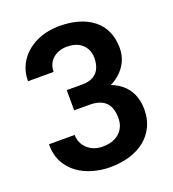

<svg xmlns="http://www.w3.org/2000/svg" viewBox="-133 -822 840 933"><g transform="rotate(-20 287.0 -355.5)"><path d="M303.7 -340.8H207V-415H285.6Q321.8 -415 344 -427.7Q366.2 -440.4 376.5 -463.4Q386.7 -486.3 386.7 -516.6Q386.7 -543 375 -564.9Q363.3 -586.9 339.4 -600.1Q315.4 -613.3 277.8 -613.3Q250 -613.3 226.8 -601.8Q203.6 -590.3 190.4 -569.3Q177.2 -548.3 177.2 -520H44.9Q44.9 -566.9 63.5 -603.8Q82 -640.6 114.3 -666.7Q146.5 -692.9 188.7 -706.5Q231 -720.2 277.8 -720.2Q333 -720.2 377.2 -707.3Q421.4 -694.3 453.1 -668.9Q484.9 -643.6 502 -606Q519 -568.4 519 -518.6Q519 -481.9 503.7 -449.7Q488.3 -417.5 459.7 -393.1Q431.2 -368.7 391.4 -354.7Q351.6 -340.8 303.7 -340.8ZM207 -383.3H303.7Q356.9 -383.3 398.7 -371.1Q440.4 -358.9 469.5 -335.4Q498.5 -312 513.9 -277.6Q529.3 -243.2 529.3 -198.7Q529.3 -148.9 510.7 -110.4Q492.2 -71.8 458.5 -44.9Q424.8 -18.1 378.9 -4.4Q333 9.3 277.8 9.3Q233.9 9.3 190.7 -2.7Q147.5 -14.6 112.5 -39.6Q77.6 -64.5 56.6 -103.5Q35.6 -142.6 35.6 -197.3H168.5Q168.5 -169.4 182.4 -146.7Q196.3 -124 220.9 -110.6Q245.6 -97.2 277.8 -97.2Q315.9 -97.2 342.3 -110.6Q368.7 -124 382.6 -147.5Q396.5 -170.9 396.5 -200.2Q396.5 -229.5 389.4 -250.5Q382.3 -271.5 368.2 -284.7Q354 -297.9 333.5 -304.2Q313 -310.5 285.6 -310.5H207Z"/></g></svg>

Font: Roboto SemiCondensed SemiBold
Style: Regular
Weight: 600
Width: 4
Designer: Christian Robertson
Foundry: Google
Version: Version 3.009; 2024